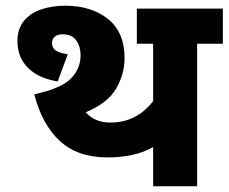

<svg xmlns="http://www.w3.org/2000/svg" viewBox="-20 -652 800 672"><path d="M670 -499V0H516V-137Q479 -117 439.5 -109Q400 -101 356 -101Q252 -101 189.5 -158.5Q127 -216 100 -322Q193 -342 227.5 -376.5Q262 -411 262 -459Q262 -489 247 -510.5Q232 -532 199 -532Q181 -532 171.5 -523.5Q162 -515 162 -501Q162 -485 174 -476Q186 -467 217 -462L182 -367Q114 -378 77.5 -415Q41 -452 41 -508Q41 -551 63.5 -578.5Q86 -606 124 -619Q162 -632 208 -632Q300 -632 358 -585.5Q416 -539 416 -449Q416 -393 386.5 -342Q357 -291 280 -259Q312 -223 366 -223Q458 -223 516 -298V-499H459V-622H760V-499Z"/></svg>

Font: Noto Sans ExtraBold
Style: Italic
Weight: 800
Italic angle: -12°
Designer: Monotype Design Team
Foundry: Monotype Imaging Inc.
Version: Version 2.013; ttfautohint (v1.8.4.7-5d5b)